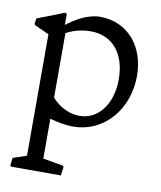

<svg xmlns="http://www.w3.org/2000/svg" viewBox="-85 -580 754 901"><g transform="rotate(10 292.0 -129.5)"><path d="M171.9 0C204.1 8.8 242.2 17.6 282.2 17.6C434.1 17.6 537.6 -112.8 537.6 -268.1C537.6 -408.2 451.7 -511.7 319.3 -511.7C259.8 -511.7 200.7 -475.1 162.6 -445.3V-498L154.8 -502.4L25.9 -452.1L21.5 -425.8L25.9 -419.9L94.2 -388.7V189.9L29.3 211.9L24.9 247.1L28.3 253.4H266.6L272 213.9L269.5 207L171.9 189.9ZM171.9 -101.1V-408.2C196.3 -420.9 235.4 -437 288.1 -437C387.2 -437 456.1 -365.7 456.1 -236.8C456.1 -118.7 391.6 -37.1 305.2 -37.1C230.5 -37.1 183.1 -87.4 171.9 -101.1Z"/></g></svg>

Font: Trykker
Style: Regular
Weight: 400
Designer: Magnus Gaarde
Foundry: Magnus Gaarde
Version: Version 1.001